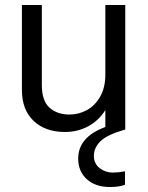

<svg xmlns="http://www.w3.org/2000/svg" viewBox="-20 -520 596 771"><path d="M483 0Q410 21 383.5 47Q357 73 357 106Q357 137 380 155Q403 173 433 173Q454 173 482 168V222Q458 231 422 231Q363 231 328.5 199.5Q294 168 294 117Q294 30 403 -10V-78Q377 -36 334.5 -13Q292 10 241 10Q162 10 115 -34.5Q68 -79 68 -159V-500H148V-179Q148 -115 179 -87.5Q210 -60 259 -60Q296 -60 329 -78Q362 -96 382.5 -132.5Q403 -169 403 -220V-500H483Z"/></svg>

Font: CBA Beacon Sans
Style: Regular
Weight: 400
Designer: Wei Huang
Foundry: Wei Huang
Version: Version 1.002